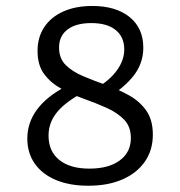

<svg xmlns="http://www.w3.org/2000/svg" viewBox="-20 -602 595 634"><path d="M271.8 11.3Q209.7 11.3 164.5 -7.7Q119.4 -26.6 94.8 -61.7Q70.2 -96.8 70.2 -144.4Q70.2 -196.8 102 -239.9Q133.9 -283.1 195.2 -315.3L240.3 -288.7Q188.7 -258.9 164.5 -226.6Q140.3 -194.4 140.3 -154Q140.3 -102.4 175.8 -73.8Q211.3 -45.2 275 -45.2Q338.7 -45.2 375.4 -72.2Q412.1 -99.2 412.1 -146Q412.1 -183.9 389.9 -206.9Q367.7 -229.8 332.7 -245.6Q297.6 -261.3 258.1 -275.4Q218.5 -289.5 183.5 -308.5Q148.4 -327.4 126.2 -356.9Q104 -386.3 104 -433.9Q104 -479 126.2 -512.5Q148.4 -546 189.1 -564.1Q229.8 -582.3 284.7 -582.3Q362.9 -582.3 408.1 -545.6Q453.2 -508.9 453.2 -444.4Q453.2 -400 429 -362.9Q404.8 -325.8 350 -287.9L298.4 -311.3Q341.9 -336.3 366.1 -369.8Q390.3 -403.2 390.3 -438.7Q390.3 -479.8 362.1 -502.8Q333.9 -525.8 281.5 -525.8Q230.6 -525.8 202.8 -504.4Q175 -483.1 175 -445.2Q175 -408.9 197.2 -387.1Q219.4 -365.3 254.8 -350.4Q290.3 -335.5 329.8 -321.4Q369.4 -307.3 404.8 -287.9Q440.3 -268.5 462.5 -237.5Q484.7 -206.5 484.7 -157.3Q484.7 -106.5 458.5 -68.5Q432.3 -30.6 384.7 -9.7Q337.1 11.3 271.8 11.3Z"/></svg>

Font: Playfair 5pt SemiExpanded Light
Style: Regular
Weight: 300
Width: 6
Designer: Claus Eggers Sørensen
Foundry: Claus Eggers Sørensen
Version: Version 2.203